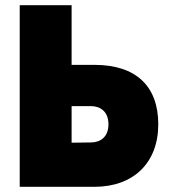

<svg xmlns="http://www.w3.org/2000/svg" viewBox="-20 -720 661 740"><path d="M56 0H344C494 0 590 -92 590 -241C590 -388 504 -470 344 -470H256V-700H56ZM330 -171 256 -170V-311H330C367 -311 398 -290 398 -241C398 -192 367 -171 330 -171Z"/></svg>

Font: Finlandica Black
Style: Regular
Weight: 900
Designer: Niklas Ekholm, Juho Hiilivirta, Jaakko Suomalainen
Foundry: Helsinki Type Studio
Version: Version 2.000;Glyphs 3.2 (3202)